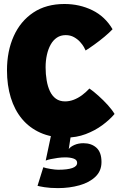

<svg xmlns="http://www.w3.org/2000/svg" viewBox="-20 -683 608 962"><path d="M270.5 259.5Q231 259.5 203.2 255Q175.5 250.5 168 248L197 155Q208.5 159.5 233.2 163.5Q258 167.5 271.5 167.5Q317.5 167.5 342 159Q366.5 150.5 366.5 133Q366.5 118 349.5 111.8Q332.5 105.5 306.5 105.5Q288.5 105.5 269.2 108.2Q250 111 234.2 114.2Q218.5 117.5 209 121.5L236 -6L336 -11L324.5 64Q333 52 353 43.2Q373 34.5 398 34.5Q438 34.5 463.2 57.2Q488.5 80 488.5 129Q488.5 173.5 458.2 202.5Q428 231.5 378 245.5Q328 259.5 270.5 259.5ZM554 -112Q529 -82.5 492.2 -55.5Q455.5 -28.5 409.2 -11Q363 6.5 309 6.5Q237 6.5 182.2 -18Q127.5 -42.5 90.2 -87.2Q53 -132 34 -194Q15 -256 15 -330.5Q15 -427 48.8 -502Q82.5 -577 146.8 -620Q211 -663 303 -663Q378.5 -663 442.5 -631.8Q506.5 -600.5 544 -536.5Q528.5 -520 503.8 -499.2Q479 -478.5 453.2 -460Q427.5 -441.5 409 -430Q407.5 -434.5 400.5 -447Q393.5 -459.5 381 -473.2Q368.5 -487 350.5 -497Q332.5 -507 309 -507Q284 -507 265.2 -494.5Q246.5 -482 234 -459.8Q221.5 -437.5 215 -408.2Q208.5 -379 208.5 -345.5Q208.5 -311.5 213.8 -280.5Q219 -249.5 230.2 -225.8Q241.5 -202 260.2 -188.5Q279 -175 306 -175Q328 -175 349.5 -183.2Q371 -191.5 390.8 -206Q410.5 -220.5 428 -239.5Q448.5 -225.5 473.2 -203.2Q498 -181 519.8 -157Q541.5 -133 554 -112Z"/></svg>

Font: Grandstander Thin ExtraBold
Style: Regular
Weight: 800
Version: Version 1.200